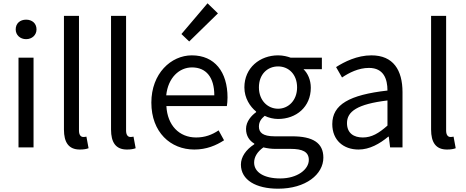

<svg xmlns="http://www.w3.org/2000/svg" viewBox="-20 -892 2822 1162"><path d="M92 0H183V-543H92ZM138 -655C174 -655 201 -680 201 -714C201 -751 174 -773 138 -773C102 -773 75 -751 75 -714C75 -680 102 -655 138 -655Z M463 13C487 13 503 10 516 5L503 -65C493 -63 489 -63 484 -63C470 -63 458 -74 458 -102V-796H367V-108C367 -31 395 13 463 13Z M748 13C772 13 788 10 801 5L788 -65C778 -63 774 -63 769 -63C755 -63 743 -74 743 -102V-796H652V-108C652 -31 680 13 748 13Z M1156 13C1230 13 1288 -12 1336 -43L1303 -103C1263 -76 1220 -60 1167 -60C1064 -60 993 -134 987 -250H1353C1355 -263 1357 -282 1357 -302C1357 -457 1279 -557 1141 -557C1015 -557 896 -447 896 -271C896 -92 1012 13 1156 13ZM986 -315C997 -422 1065 -484 1142 -484C1227 -484 1277 -425 1277 -315ZM1125 -641 1299 -811 1236 -872 1078 -686Z M1663 250C1831 250 1937 163 1937 62C1937 -27 1874 -67 1748 -67H1642C1569 -67 1547 -91 1547 -126C1547 -156 1562 -174 1582 -191C1606 -179 1636 -172 1663 -172C1773 -172 1861 -245 1861 -361C1861 -408 1843 -448 1817 -473H1928V-543H1739C1720 -550 1693 -557 1663 -557C1553 -557 1459 -482 1459 -363C1459 -298 1494 -246 1530 -217V-213C1502 -193 1469 -157 1469 -112C1469 -69 1490 -40 1519 -23V-19C1468 14 1438 58 1438 104C1438 198 1530 250 1663 250ZM1663 -234C1600 -234 1547 -284 1547 -363C1547 -443 1599 -490 1663 -490C1727 -490 1778 -442 1778 -363C1778 -284 1725 -234 1663 -234ZM1676 188C1577 188 1518 150 1518 92C1518 60 1535 28 1574 0C1598 6 1624 9 1644 9H1738C1810 9 1849 26 1849 76C1849 133 1780 188 1676 188Z M2150 13C2217 13 2278 -22 2330 -65H2333L2341 0H2416V-334C2416 -468 2360 -557 2228 -557C2141 -557 2064 -518 2014 -486L2050 -423C2093 -452 2150 -481 2213 -481C2302 -481 2325 -414 2325 -344C2094 -318 1991 -259 1991 -141C1991 -43 2059 13 2150 13ZM2176 -60C2122 -60 2080 -85 2080 -147C2080 -217 2142 -262 2325 -284V-132C2272 -85 2229 -60 2176 -60Z M2685 13C2709 13 2725 10 2738 5L2725 -65C2715 -63 2711 -63 2706 -63C2692 -63 2680 -74 2680 -102V-796H2589V-108C2589 -31 2617 13 2685 13Z"/></svg>

Font: Noto Sans CJK TC Regular
Style: Regular
Weight: 400
Designer: Ryoko NISHIZUKA (kana & ideographs); Paul D. Hunt (Latin, Greek & Cyrillic); Wenlong ZHANG (bopomofo); Sandoll Communica
Foundry: Adobe Systems Incorporated
Version: Version 1.001;PS 1.001;hotconv 1.0.78;makeotf.lib2.5.61930